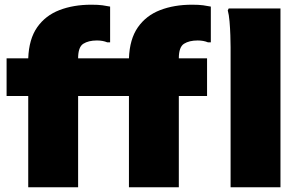

<svg xmlns="http://www.w3.org/2000/svg" viewBox="-20 -796 1280 816"><path d="M100 0V-388H8V-548H100Q103 -630 138 -680Q173 -730 232.5 -753Q292 -776 368 -776Q398 -776 415.5 -773.5Q433 -771 448 -768V-616H436Q417 -624 392 -624Q356 -624 334 -610Q312 -596 312 -548H528Q531 -630 566 -680Q601 -730 660.5 -753Q720 -776 796 -776Q826 -776 843.5 -773.5Q861 -771 876 -768V-616H864Q845 -624 820 -624Q784 -624 762 -610Q740 -596 740 -548H860V-388H740V0H528V-388H312V0ZM960 0V-596Q960 -616 959 -646Q958 -676 955.5 -705Q953 -734 948 -752L952 -760H1172V0Z"/></svg>

Font: Kufam Black
Style: Regular
Weight: 900
Designer: Wael Morcos, Artur Schmal
Foundry: Original Type
Version: Version 1.301; ttfautohint (v1.8.3)